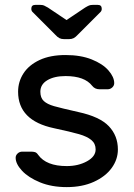

<svg xmlns="http://www.w3.org/2000/svg" viewBox="-20 -755 546 785"><path d="M44 0ZM54 -380Q54 -421 76 -455Q98 -489 141.5 -509.5Q185 -530 248 -530Q310 -530 355 -512Q400 -494 423.5 -467Q447 -440 447 -415Q447 -405 439 -397.5Q431 -390 420 -390H387Q368 -390 357 -404Q326 -444 248 -444Q202 -444 173.5 -427Q145 -410 145 -380Q145 -355 159 -342Q173 -329 201 -321Q229 -313 300 -297Q388 -278 425 -239Q462 -200 462 -144Q462 -103 436.5 -68Q411 -33 363.5 -11.5Q316 10 253 10Q191 10 143.5 -9.5Q96 -29 70 -57Q44 -85 44 -110Q44 -120 52 -127.5Q60 -135 71 -135H107Q116 -135 123 -133Q130 -131 136 -122Q169 -76 253 -76Q300 -76 335.5 -95.5Q371 -115 371 -144Q371 -168 353.5 -182.5Q336 -197 303 -206.5Q270 -216 200 -231Q54 -262 54 -380ZM205 -614 113 -706Q108 -711 108 -719Q108 -735 124 -735H145Q154 -735 160 -732.5Q166 -730 176 -724L252 -673L328 -724Q338 -730 344 -732.5Q350 -735 359 -735H380Q396 -735 396 -719Q396 -711 391 -706L299 -614Q289 -603 281 -599Q273 -595 262 -595H242Q231 -595 223 -599Q215 -603 205 -614Z"/></svg>

Font: Hezaedrus
Style: Regular
Weight: 400
Designer: Hubert & Fischer
Foundry: Hubert & Fischer
Version: Version 1.10;September 3, 2019;FontCreator 11.5.0.2425 64-bi